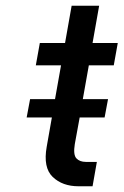

<svg xmlns="http://www.w3.org/2000/svg" viewBox="-20 -650 431 670"><path d="M85 -304H172L193 -422H105L119 -500H207L230 -630H326L303 -500H391L377 -422H290L269 -304H357L345 -240H258L241 -147Q235 -110 246.5 -97.5Q258 -85 280 -85H318L303 0H254Q198 0 164 -32.5Q130 -65 143 -138L161 -240H73Z"/></svg>

Font: Overused Grotesk Medium
Style: Italic
Weight: 500
Italic angle: -10°
Version: Version 0.003